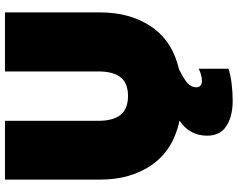

<svg xmlns="http://www.w3.org/2000/svg" viewBox="-112 -627 958 774"><g transform="rotate(-90 367.0 -240.0)"><path d="M704 -699V-315Q704 -194 646.5 -109Q589 -24 474 3Q435 22 418.5 37.5Q402 53 402 72Q402 83 408.5 89Q415 95 428 95Q451 95 477 82V202Q454 210 418.5 214.5Q383 219 349 219Q284 219 245.5 193.5Q207 168 207 116Q207 80 223 51.5Q239 23 268 5Q149 -21 89.5 -106.5Q30 -192 30 -315V-699H267V-322Q267 -263 291 -233Q315 -203 367 -203Q419 -203 442.5 -233Q466 -263 466 -322V-699Z"/></g></svg>

Font: Prompt Black
Style: Regular
Weight: 900
Designer: Katatrad Team
Foundry: CadsonDemak
Version: Version 1.001